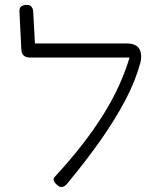

<svg xmlns="http://www.w3.org/2000/svg" viewBox="-20 -759 656 791"><path d="M219 6Q206 -4 202 -13.5Q198 -23 207 -32Q267 -97 317 -161Q367 -225 406 -287.5Q445 -350 472.5 -411.5Q500 -473 517 -533L559 -503Q538 -425 496 -345.5Q454 -266 394.5 -181.5Q335 -97 259 -5Q252 4 245 8Q238 12 231.5 11.5Q225 11 219 6ZM559 -503 517 -522H103Q87 -522 78 -530Q69 -538 68 -554L60 -713Q60 -722 63 -727.5Q66 -733 73.5 -736Q81 -739 92 -739Q100 -739 105 -735.5Q110 -732 113.5 -725Q117 -718 117 -707L124 -580H501Q526 -580 540 -571.5Q554 -563 559 -546Q564 -529 559 -503Z"/></svg>

Font: Fredoka SemiExpanded Light
Style: Regular
Weight: 300
Width: 6
Designer: Ben Nathan
Foundry: Milena B. Brandão, Ben Nathan
Version: Version 2.001